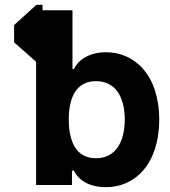

<svg xmlns="http://www.w3.org/2000/svg" viewBox="-20 -770 708 799"><path d="M38.7 -593.8 130.3 -512.8V0H279.5V-60H287.6C305.8 -21.7 349.1 8.9 421.2 8.9C543.7 8.9 642 -88.8 642.8 -272C642 -459.5 539.4 -552.6 420.8 -552.6C354.8 -552.6 306.8 -523.1 287.6 -482.6H281.6V-727.3H157V-750H131.7L38.7 -665.8ZM266.3 -272.7C266 -361.5 295.5 -432.2 379.3 -432.2C458.8 -432.2 498.6 -370 499.3 -272.7C498.6 -175.1 458.5 -111.5 379.3 -111.5C295.1 -111.5 266 -183.9 266.3 -272.7Z"/></svg>

Font: Inter-Hewn
Style: Bold
Weight: 700
Designer: Rasmus Andersson
Foundry: rsms
Version: Version 3.012;git-f93a4a705